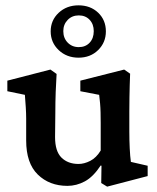

<svg xmlns="http://www.w3.org/2000/svg" viewBox="-20 -695 594 727"><path d="M475.6 -82 539.1 -67.4V-28.3L385.7 11.7L363.3 -2L364.3 -67.4L361.3 -68.4Q333 -25.4 301.3 -8.3Q269.5 8.8 235.4 8.8Q167 8.8 123 -34.2Q79.1 -77.1 79.1 -163.1V-246.1Q79.1 -265.6 77.6 -288.6Q76.2 -311.5 74.2 -335.9L7.8 -349.6V-389.6L170.9 -431.6L194.3 -415Q192.4 -385.7 190.9 -346.7Q189.5 -307.6 189.5 -266.6L188.5 -175.8Q188.5 -122.1 212.9 -98.1Q237.3 -74.2 277.3 -74.2Q298.8 -74.2 321.8 -85.9Q344.7 -97.7 361.3 -125V-229.5Q361.3 -250 360.8 -268.6Q360.4 -287.1 358.9 -304.2Q357.4 -321.3 355.5 -335.9L284.2 -349.6V-389.6L450.2 -431.6L472.7 -416Q471.7 -394.5 471.2 -373Q470.7 -351.6 470.2 -327.1Q469.7 -302.7 469.7 -272.5V-197.3Q469.7 -164.1 471.2 -133.3Q472.7 -102.5 475.6 -82ZM277.3 -476.6Q232.4 -476.6 202.1 -505.4Q171.9 -534.2 171.9 -576.2Q171.9 -618.2 202.1 -646.5Q232.4 -674.8 277.3 -674.8Q322.3 -674.8 351.6 -647Q380.9 -619.1 380.9 -576.2Q380.9 -534.2 351.6 -505.4Q322.3 -476.6 277.3 -476.6ZM278.3 -516.6Q303.7 -516.6 319.3 -533.2Q335 -549.8 335 -577.1Q335 -603.5 319.3 -620.1Q303.7 -636.7 278.3 -636.7Q252.9 -636.7 236.3 -619.6Q219.7 -602.5 219.7 -577.1Q219.7 -550.8 236.3 -533.7Q252.9 -516.6 278.3 -516.6Z"/></svg>

Font: Crimson Pro SemiBold
Style: Regular
Weight: 600
Designer: Jacques Le Bailly
Foundry: Baron von Fonthausen
Version: Version 1.003